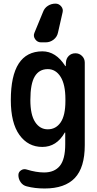

<svg xmlns="http://www.w3.org/2000/svg" viewBox="-20 -815 540 1065"><path d="M218.8 -749Q226.6 -770.5 245.6 -782.7Q264.6 -794.9 288.1 -794.9Q306.6 -794.9 319.3 -779.8Q332 -764.6 327.1 -746.1L301.8 -634.8Q296.9 -610.4 277.3 -595.2Q257.8 -580.1 233.4 -580.1H207Q187.5 -580.1 175.3 -597.2Q163.1 -614.3 170.9 -632.8ZM245.1 -431.6Q197.3 -431.6 172.9 -391.1Q148.4 -350.6 148.4 -259.8Q148.4 -178.7 174.8 -138.2Q201.2 -97.7 245.1 -97.7Q290 -97.7 316.4 -136.2Q342.8 -174.8 342.8 -254.9V-264.6Q342.8 -346.7 315.9 -389.2Q289.1 -431.6 245.1 -431.6ZM40 -259.8Q40 -529.3 214.8 -530.3Q290 -530.3 341.8 -449.2Q341.8 -448.2 343.8 -448.2H344.7L345.7 -467.8Q346.7 -490.2 361.3 -504.9Q376 -519.5 398.4 -519.5Q419.9 -519.5 435.1 -504.4Q450.2 -489.3 450.2 -467.8V-9.8Q450.2 114.3 395 172.4Q339.8 230.5 227.5 230.5Q172.9 230.5 128.9 218.8Q107.4 213.9 94.7 195.8Q82 177.7 82 156.2Q82 139.6 96.2 129.9Q110.4 120.1 127 125Q180.7 141.6 224.6 141.6Q282.2 141.6 312 105Q341.8 68.4 341.8 -14.6V-79.1Q341.8 -80.1 340.8 -80.1Q338.9 -80.1 338.9 -79.1Q293.9 0 214.8 0Q135.7 0 87.9 -66.4Q40 -132.8 40 -259.8Z"/></svg>

Font: Rounded Mgen+ 1m medium
Style: Regular
Weight: 500
Designer: [Source Han Sans]
Ryoko NISHIZUKA  (kana & ideographs); Paul D. Hunt (Latin, Greek & Cyrillic); Wenlong ZHANG  (bopomofo
Version: Version 1.059.20150602